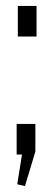

<svg xmlns="http://www.w3.org/2000/svg" viewBox="-20 -520 179 646"><path d="M99 -103V-10L64 106L38 100L54 0H36V-103ZM103 -500V-397H40V-500Z"/></svg>

Font: Pathway Extreme SemiCondensed ExtraLight
Style: Regular
Weight: 250
Width: 4
Version: Version 1.001;gftools[0.9.26]